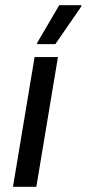

<svg xmlns="http://www.w3.org/2000/svg" viewBox="-20 -720 333 740"><path d="M30 0 113.3 -500H203.3L120 0ZM123.3 -550V-555L208.3 -700H293.3V-695L193.3 -550Z"/></svg>

Font: Familjen Grotesk GF
Style: Italic
Weight: 400
Designer: Anders Wikstroem, Jonas Baeckman, Matilda Gysing, Kristian Moeller
Foundry: Familjen STHML AB
Version: Version 2.000; Beta; Release 4; Build 6